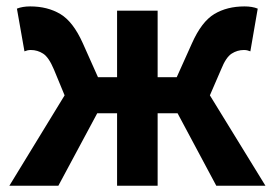

<svg xmlns="http://www.w3.org/2000/svg" viewBox="-20 -594 879 614"><path d="M9.9 0 186.6 -289.1 152.3 -372.1Q136 -410.9 117.9 -422.5Q99.9 -434.1 78.6 -434.1Q72.9 -434.1 68 -433Q63.2 -431.8 58.2 -429.8L34.1 -566.4Q51.9 -573.5 76.6 -573.5Q132 -573.5 173 -549.1Q214 -524.6 244.9 -455.6L293.3 -347.2H354.4V-559.8H484.1V-347.2H545.2L593.9 -455.6Q624.6 -524.6 665.3 -549.1Q706 -573.5 761.9 -573.5Q786.8 -573.5 804.2 -566.4L780.6 -429.8Q775.6 -431.8 770.8 -433Q765.9 -434.1 759.9 -434.1Q738.9 -434.1 720.8 -422.5Q702.6 -410.9 687.1 -372.1L651.2 -289.1L828.9 0H671.7L547.9 -231.7H484.1V0H354.4V-231.7H290.9L166.6 0Z"/></svg>

Font: Noto Sans TC
Style: Regular
Weight: 100
Designer: Ryoko NISHIZUKA 西塚涼子 (kana, bopomofo & ideographs); Paul D. Hunt (Latin, Greek & Cyrillic); Sandoll Communications 산돌커뮤니
Foundry: Adobe
Version: Version 2.004;hotconv 1.0.118;makeotfexe 2.5.65603